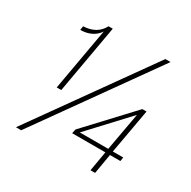

<svg xmlns="http://www.w3.org/2000/svg" viewBox="-158 -867 1019 1022"><g transform="rotate(30 351.0 -356.0)"><path d="M176.8 -292H148.9L216.8 -674.8Q198.7 -647.5 169.7 -633.8Q140.6 -620.1 107.9 -620.1H104L107.9 -644Q191.4 -647.5 225.1 -711.9H251ZM99.1 0H66.9L574.2 -711.9H606ZM553.2 0H524.9L545.9 -122.1H341.8L347.2 -147.9L601.1 -419.9H627L578.1 -146H642.1L638.2 -122.1H574.2ZM549.8 -146 591.8 -378.9 375 -146Z"/></g></svg>

Font: Creato Display Thin
Style: Italic
Weight: 265
Italic angle: -10°
Version: Version 1.000